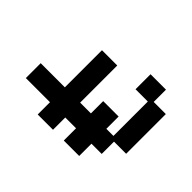

<svg xmlns="http://www.w3.org/2000/svg" viewBox="-156 -808 995 995"><g transform="rotate(-45 341.0 -310.5)"><path d="M240 12V-77H150V-152H60V-265H150V-344H60V-456H150V-633H259V-456H531V-344H259V-265H349V-152H259V-100H511V-190H621V-77H531V12Z"/></g></svg>

Font: Pixelify Sans Medium
Style: Regular
Weight: 500
Designer: Stefie Justprince
Foundry: Typecalism Foundryline
Version: Version 1.000;February 13, 2025;FontCreator 15.0.0.3015 64-b